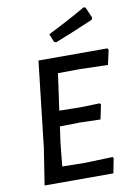

<svg xmlns="http://www.w3.org/2000/svg" viewBox="-95 -932 695 993"><g transform="rotate(-10 252.5 -436.0)"><path d="M415 -872 425 -870 450 -812 446 -802Q357 -763 245 -719L234 -723L217 -766Q327 -821 415 -872ZM430 -84 433 -76 418 0H57L87 -193L138 -642H500L505 -633L488 -557L343 -561L226 -560L199 -368L311 -366L412 -369L417 -362L401 -286L293 -289L188 -287L176 -201L164 -81L283 -79Z"/></g></svg>

Font: Alegreya Sans SC Medium
Style: Italic
Weight: 500
Italic angle: -7°
Designer: Juan Pablo del Peral
Foundry: Huerta Tipografica
Version: Version 2.007